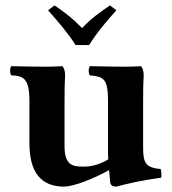

<svg xmlns="http://www.w3.org/2000/svg" viewBox="-20 -681 638 711"><path d="M510 -133V-306C510 -390 512 -378 512 -402C512 -419 508 -430 502 -436C484 -435 464 -434 445 -434C417 -434 352 -435 313 -436C307 -430 307 -408 313 -402C364 -397 380 -390 380 -306V-121C380 -111 380 -101 381 -91C340 -66 307 -64 289 -64C249 -64 219 -69 219 -139V-306C219 -390 221 -378 221 -402C221 -419 217 -430 211 -436C193 -435 172 -434 154 -434C103 -434 65 -435 22 -436C16 -430 16 -408 22 -402C68 -400 89 -390 89 -306V-150C89 -44 131 10 217 10C253 10 326 -19 384 -51C386 -26 388 -7 388 -7C389 5 397 10 411 10C448 0 508 -14 577 -23C579 -29 577 -49 575 -55C521 -60 510 -76 510 -133ZM310 -514C339 -561 375 -603 411 -643L387 -661C348 -634 318 -613 284 -577C247 -615 221 -634 182 -661L158 -643C193 -603 231 -560 260 -514Z"/></svg>

Font: Libertinus Serif
Style: Bold
Weight: 700
Designer: Philipp H. Poll, Khaled Hosny
Foundry: Caleb Maclennan
Version: Version 7.050;RELEASE